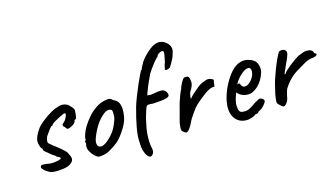

<svg xmlns="http://www.w3.org/2000/svg" viewBox="-85 -955 2303 1322"><g transform="rotate(-15 1067.0 -294.0)"><path d="M158 5Q134 -5 117.5 -19.5Q101 -34 99 -44Q100 -52 103.5 -56Q107 -60 122.5 -59.5Q138 -59 172 -53Q184 -53 199.5 -54.5Q215 -56 228.5 -59.5Q242 -63 246 -68Q251 -69 248 -72.5Q245 -76 241 -80Q237 -81 232 -84Q227 -87 223 -87Q222 -92 213.5 -98Q205 -104 196 -109Q174 -127 157 -141Q140 -155 144 -161Q144 -165 144 -165.5Q144 -166 144 -166Q137 -166 129.5 -186Q122 -206 122 -222Q122 -236 129.5 -255Q137 -274 149.5 -293.5Q162 -313 175 -326Q194 -344 219 -362.5Q244 -381 270 -396Q296 -411 319 -417Q335 -423 351.5 -423Q368 -423 379 -417Q388 -415 397.5 -406Q407 -397 415.5 -386.5Q424 -376 427 -367Q427 -355 425.5 -339.5Q424 -324 421 -312.5Q418 -301 411 -301Q411 -301 408.5 -300.5Q406 -300 406 -295Q406 -285 391 -272Q372 -259 357 -254.5Q342 -250 337 -261Q333 -265 331 -268.5Q329 -272 325 -274Q325 -274 322 -277.5Q319 -281 319 -287Q319 -291 322 -294.5Q325 -298 325 -298Q333 -302 341 -313.5Q349 -325 354 -336.5Q359 -348 359 -353Q359 -359 357.5 -360.5Q356 -362 348 -362Q337 -358 318 -348.5Q299 -339 281.5 -329Q264 -319 255 -310Q251 -303 250 -301.5Q249 -300 245 -300Q245 -304 239 -297.5Q233 -291 224 -279Q215 -267 207 -255.5Q199 -244 195 -238Q194 -234 191 -225Q188 -216 188 -208Q186 -197 192.5 -191Q199 -185 216 -171Q251 -145 270 -128.5Q289 -112 298 -101.5Q307 -91 309 -82Q327 -52 318 -34Q309 -16 282 -4Q272 1 248 4.5Q224 8 199 8.5Q174 9 158 5Z M513 -12Q500 -12 492.5 -17Q485 -22 474 -31Q455 -51 445.5 -71Q436 -91 439 -108Q442 -116 441.5 -123.5Q441 -131 441 -131Q436 -136 438 -137.5Q440 -139 442 -143Q448 -143 446 -154Q444 -162 453.5 -189Q463 -216 478 -240Q484 -250 496 -266.5Q508 -283 522.5 -299.5Q537 -316 549 -326Q574 -347 594 -358Q614 -369 636 -374Q658 -379 671.5 -379Q685 -379 700 -363Q723 -353 733 -338Q743 -323 746 -296Q749 -266 741 -226Q733 -186 693 -129Q668 -93 646 -74.5Q624 -56 595 -39Q574 -25 555 -19.5Q536 -14 513 -12ZM611 -124Q634 -148 647 -171.5Q660 -195 672 -230Q676 -240 677 -255.5Q678 -271 677 -285Q676 -299 670 -301Q659 -308 644.5 -305.5Q630 -303 612 -288Q581 -262 557.5 -225.5Q534 -189 516 -141Q505 -109 513.5 -90.5Q522 -72 547.5 -78Q573 -84 611 -124Z M851 79Q838 80 826.5 65.5Q815 51 807.5 25.5Q800 0 800 -33Q796 -74 807 -136Q818 -198 840 -277Q848 -304 863 -343Q878 -382 894.5 -420Q911 -458 924 -484.5Q937 -511 940 -514Q946 -512 946 -523Q946 -525 954 -538Q962 -551 969 -566Q982 -585 1001 -604.5Q1020 -624 1040 -639.5Q1060 -655 1076 -661Q1091 -667 1106 -667Q1125 -667 1143 -657Q1161 -647 1172.5 -630.5Q1184 -614 1184 -595Q1184 -579 1177 -564Q1174 -549 1165.5 -532Q1157 -515 1148.5 -500.5Q1140 -486 1135 -479Q1116 -467 1105 -469.5Q1094 -472 1099 -479Q1099 -483 1101.5 -491.5Q1104 -500 1105 -507Q1105 -509 1109.5 -519Q1114 -529 1114 -539Q1123 -575 1122.5 -588.5Q1122 -602 1113 -602Q1108 -603 1098.5 -599Q1089 -595 1081.5 -589Q1074 -583 1074 -578Q1074 -575 1074 -574.5Q1074 -574 1074 -574Q1071 -575 1055.5 -557.5Q1040 -540 1022 -515.5Q1004 -491 992 -471Q984 -454 972 -428Q960 -402 943 -358L935 -334L951 -332Q959 -331 974.5 -333.5Q990 -336 1006 -339Q1040 -344 1053.5 -337Q1067 -330 1074 -314Q1085 -290 1059.5 -281.5Q1034 -273 958 -269Q942 -271 930.5 -270.5Q919 -270 915 -266Q911 -264 904 -244.5Q897 -225 889.5 -198.5Q882 -172 878 -148Q870 -117 867 -83.5Q864 -50 865.5 -21.5Q867 7 871 22Q877 46 870 60Q863 74 851 79Z M1137 -20Q1132 -14 1121.5 -20Q1111 -26 1107 -31Q1101 -34 1099 -41.5Q1097 -49 1098 -62Q1099 -77 1100.5 -87.5Q1102 -98 1105.5 -109.5Q1109 -121 1113 -137Q1121 -163 1124 -177.5Q1127 -192 1130.5 -203.5Q1134 -215 1139 -233Q1147 -255 1154 -275.5Q1161 -296 1171 -314Q1176 -333 1185.5 -351Q1195 -369 1203 -380Q1207 -385 1215 -387.5Q1223 -390 1229 -387Q1239 -388 1243.5 -381Q1248 -374 1250 -359Q1254 -340 1248.5 -322.5Q1243 -305 1225 -276Q1221 -260 1219.5 -251Q1218 -242 1219 -232Q1230 -247 1243 -259Q1256 -271 1269 -281Q1289 -300 1304.5 -310Q1320 -320 1342 -327Q1353 -333 1364 -333.5Q1375 -334 1386.5 -330Q1398 -326 1406 -318Q1405 -320 1403.5 -313Q1402 -306 1400.5 -295Q1399 -284 1397 -272Q1378 -273 1362 -265.5Q1346 -258 1332.5 -248.5Q1319 -239 1309 -231Q1291 -217 1271.5 -201Q1252 -185 1234 -164Q1220 -146 1209 -129.5Q1198 -113 1190 -100.5Q1182 -88 1178 -78Q1170 -60 1157.5 -41.5Q1145 -23 1137 -20Z M1552 8Q1504 8 1475.5 -25Q1447 -58 1448 -113Q1449 -149 1462 -191Q1475 -233 1496.5 -272.5Q1518 -312 1543.5 -341.5Q1569 -371 1596 -383Q1606 -388 1617.5 -391Q1629 -394 1641 -394Q1652 -394 1665 -391Q1678 -388 1687 -384Q1706 -377 1718 -363.5Q1730 -350 1735 -323Q1737 -307 1736 -298Q1735 -289 1730 -275Q1718 -240 1696.5 -212.5Q1675 -185 1644 -169Q1636 -164 1626.5 -162Q1617 -160 1607 -160Q1587 -160 1569 -167Q1551 -174 1539 -187L1532 -195L1528 -186Q1519 -162 1514.5 -142.5Q1510 -123 1510 -108Q1510 -96 1512 -84.5Q1514 -73 1519 -65Q1523 -59 1531.5 -56.5Q1540 -54 1551 -54Q1557 -54 1564 -54.5Q1571 -55 1577 -57Q1594 -63 1605 -70.5Q1616 -78 1628 -86L1632 -88L1631 -89Q1644 -96 1652.5 -101Q1661 -106 1662 -106Q1666 -108 1670 -111Q1680 -114 1693 -106.5Q1706 -99 1706 -87Q1705 -81 1697 -70Q1689 -59 1678.5 -48.5Q1668 -38 1660 -35Q1658 -34 1653 -32Q1648 -30 1646 -28H1647Q1638 -16 1629 -16H1621Q1617 -9 1595 -0.5Q1573 8 1552 8ZM1599 -219Q1614 -219 1625.5 -227Q1637 -235 1646 -245Q1667 -269 1672 -295Q1677 -321 1666 -332Q1661 -335 1657 -336Q1653 -337 1643 -334Q1634 -333 1618.5 -322Q1603 -311 1588.5 -296Q1574 -281 1565 -267L1552 -246Q1558 -249 1563.5 -249.5Q1569 -250 1570 -248Q1573 -242 1576.5 -235Q1580 -228 1585 -223.5Q1590 -219 1599 -219Z M1801 -32Q1792 -39 1786 -47.5Q1780 -56 1783 -76Q1786 -104 1791 -125.5Q1796 -147 1803 -175Q1805 -187 1814.5 -216Q1824 -245 1837 -279Q1850 -313 1864 -343.5Q1878 -374 1888 -389Q1897 -396 1911.5 -395.5Q1926 -395 1934 -387Q1945 -378 1939 -355.5Q1933 -333 1909 -285Q1900 -263 1893.5 -249.5Q1887 -236 1886.5 -231.5Q1886 -227 1893 -231Q1899 -242 1915 -256.5Q1931 -271 1949 -285Q1967 -299 1983 -310Q1999 -321 2005 -324Q2013 -329 2023.5 -332.5Q2034 -336 2038 -338Q2061 -349 2086 -346Q2111 -343 2117 -328Q2118 -320 2123.5 -316Q2129 -312 2129 -312Q2133 -312 2133.5 -309Q2134 -306 2134 -306Q2134 -299 2122.5 -294Q2111 -289 2095 -288Q2082 -287 2072 -283Q2062 -279 2048 -273Q2010 -251 1977 -231Q1944 -211 1912 -176Q1905 -168 1897.5 -158.5Q1890 -149 1882 -136Q1877 -131 1872 -114Q1867 -97 1863.5 -81.5Q1860 -66 1860 -63Q1860 -63 1857 -53.5Q1854 -44 1847 -35Q1835 -19 1826 -17.5Q1817 -16 1801 -32Z"/></g></svg>

Font: Caveat Medium
Style: Regular
Weight: 500
Designer: Pablo Impallari
Foundry: Pablo Impallari
Version: Version 2.000